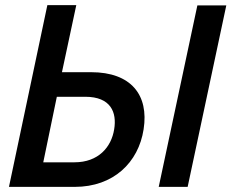

<svg xmlns="http://www.w3.org/2000/svg" viewBox="-20 -730 904 750"><path d="M15 0H272C423 0 521 -95 541 -225C562 -359 492 -448 336 -448H222L278 -710H165ZM751 -709 600 0H713L864 -709ZM149 -96 202 -352H313C413 -352 437 -291 426 -225C415 -155 364 -96 271 -96Z"/></svg>

Font: FIGSv2-sans-serif SmBold Italic
Style: Regular
Weight: 600
Italic angle: -12°
Designer: Matt McInerney, Pablo Impallari, Rodrigo Fuenzalida
Foundry: Matt McInerney, Pablo Impallari, Rodrigo Fuenzalida
Version: Version 4.020;hotconv 1.0.109;makeotfexe 2.5.65596